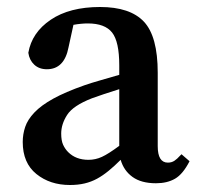

<svg xmlns="http://www.w3.org/2000/svg" viewBox="-20 -514 562 549"><path d="M321 -259Q298 -252 277.5 -245Q257 -238 243 -233Q189 -212 172 -185.5Q155 -159 155 -132Q155 -112 160.5 -100Q166 -88 175 -79Q197 -57 233 -57Q253 -57 271.5 -65.5Q290 -74 321 -97ZM522 -53Q503 -16 480.5 -3Q458 10 426 10Q384 10 359 -8Q334 -26 325 -57Q307 -39 290.5 -25.5Q274 -12 257.5 -3Q241 6 222 10.5Q203 15 180 15Q123 15 84 -16.5Q45 -48 45 -108Q45 -130 52 -151Q59 -172 78.5 -192.5Q98 -213 132.5 -232Q167 -251 221 -270Q241 -277 267.5 -284.5Q294 -292 321 -300V-327Q321 -395 300.5 -421Q280 -447 231 -447Q222 -447 211.5 -446Q201 -445 190 -443L176 -379Q164 -316 114 -316Q92 -316 78 -329Q64 -342 61 -363Q71 -421 125 -457.5Q179 -494 266 -494Q352 -494 391.5 -452Q431 -410 431 -306V-96Q431 -49 460 -49Q471 -49 479 -54.5Q487 -60 494 -68L499 -73Z"/></svg>

Font: Source Serif Pro Semibold
Style: Regular
Weight: 600
Designer: Frank Grießhammer
Foundry: Adobe Systems Incorporated
Version: Version 1.014;PS Version 1.0;hotconv 1.0.73;makeotf.lib2.5.5